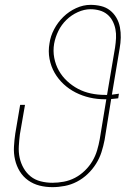

<svg xmlns="http://www.w3.org/2000/svg" viewBox="-20 -763 540 791"><path d="M196 8Q168 8 142.5 1.5Q117 -5 96 -20Q75 -35 61.5 -57Q48 -79 42 -105Q36 -131 37.5 -158.5Q39 -186 43 -213L63 -331H83L62 -210Q59 -186 57.5 -161Q56 -136 61 -113Q66 -90 77.5 -70Q89 -50 106.5 -36Q124 -22 147.5 -16Q171 -10 196 -10Q219 -10 243 -14.5Q267 -19 289 -30.5Q311 -42 329.5 -60Q348 -78 360.5 -99Q373 -120 380 -143.5Q387 -167 391 -190L418 -354H413Q380 -354 349.5 -361Q319 -368 291.5 -382Q264 -396 242 -416.5Q220 -437 205 -463Q190 -489 184 -520.5Q178 -552 184 -585Q188 -614 203 -642.5Q218 -671 241 -693.5Q264 -716 293.5 -729.5Q323 -743 353 -743Q375 -743 396 -738Q417 -733 433 -720.5Q449 -708 459.5 -690Q470 -672 474 -651Q478 -630 477.5 -608Q477 -586 473 -564L441 -373Q449 -374 456 -375Q463 -376 470 -377L467 -358Q460 -357 453 -356.5Q446 -356 438 -355L411 -187Q406 -161 398 -136Q390 -111 375.5 -88Q361 -65 341 -46Q321 -27 297 -14.5Q273 -2 247 3Q221 8 196 8ZM413 -372H421L454 -567Q457 -587 458 -606Q459 -625 455.5 -643Q452 -661 443.5 -677Q435 -693 421.5 -704Q408 -715 390 -720Q372 -725 353 -725Q327 -725 300.5 -713Q274 -701 253.5 -681Q233 -661 220.5 -635.5Q208 -610 203 -583Q198 -553 203.5 -524.5Q209 -496 222.5 -472Q236 -448 256.5 -429Q277 -410 301.5 -397Q326 -384 354.5 -378Q383 -372 413 -372Z"/></svg>

Font: Iosevka Thin
Style: Italic
Weight: 100
Italic angle: -9°
Monospace: yes
Designer: Belleve Invis
Foundry: Belleve Invis
Version: Version 32.5.0; ttfautohint (v1.8.4)